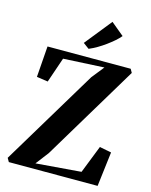

<svg xmlns="http://www.w3.org/2000/svg" viewBox="-142 -1082 923 1173"><g transform="rotate(15 319.5 -496.0)"><path d="M30.5 0 17 -23.5 382.5 -631 445 -709.5 187 -696 132.5 -537 61.5 -547.5 76 -743.5H602L615 -720.5L252 -116L189.5 -34.5L475 -57.5L544 -233L618.5 -218.5L592 0ZM321 -795 284.5 -822 420.5 -991.5 502.5 -923.5Q488.5 -906.5 467.8 -888.5Q447 -870.5 423 -853Q399 -835.5 373.5 -820.5Q348 -805.5 323 -795Z"/></g></svg>

Font: Merriweather 120pt
Style: Bold
Weight: 700
Designer: Eben Sorkin
Foundry: Eben Sorkin
Version: Version 2.100